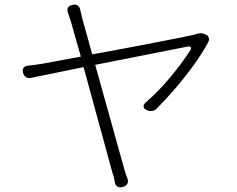

<svg xmlns="http://www.w3.org/2000/svg" viewBox="-20 -794 1040 841"><path d="M885 -641Q893 -636 895 -626.5Q897 -617 892 -609Q866 -561 828.5 -509Q791 -457 749 -408Q707 -359 667 -319Q660 -310 647 -308Q634 -306 623 -312L621 -313Q610 -318 609 -326.5Q608 -335 616 -343Q676 -395 727.5 -457.5Q779 -520 813 -573Q819 -582 816 -587Q813 -592 802 -590L397 -510L525 -51Q529 -38 532 -29Q535 -20 539 -10Q543 2 537.5 11.5Q532 21 520 24L515 25Q503 29 494 23Q485 17 483 4Q481 -5 479 -15Q477 -25 472 -39L346 -500L116 -453Q89 -448 81 -475V-477Q77 -488 83 -496.5Q89 -505 101 -506Q116 -508 130 -509.5Q144 -511 166 -515L334 -546L291 -698Q285 -718 282.5 -725Q280 -732 277 -740Q273 -751 277.5 -760Q282 -769 295 -772L299 -773Q311 -776 320 -770Q329 -764 331 -752Q333 -744 334.5 -739Q336 -734 341 -711L384 -556Q453 -568 526 -582Q599 -596 664 -608.5Q729 -621 774 -630Q819 -639 831 -642L847 -647Q866 -652 884 -641Z"/></svg>

Font: Chiron GoRound TC L
Style: Regular
Weight: 300
Designer: Ryoko NISHIZUKA 西塚涼子 (kana, bopomofo & ideographs); Paul D. Hunt (Latin, Greek & Cyrillic); Sandoll Communications 산돌커뮤니
Foundry: Adobe
Version: Version 1.000;hotconv 1.1.1;makeotfexe 2.6.0